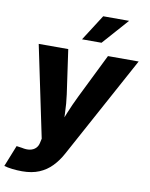

<svg xmlns="http://www.w3.org/2000/svg" viewBox="-122 -835 869 1116"><g transform="rotate(10 312.0 -277.5)"><path d="M-20 194.3 30.3 68.4 62 72.8Q89.4 79.1 110.1 75.2Q130.9 71.3 144.3 58.1Q157.7 44.9 161.6 23.4L166.5 0.5L53.7 -539.1H228L265.1 -278.8Q272.5 -225.6 273.9 -171.6Q275.4 -117.7 278.8 -57.6H240.7Q263.7 -117.7 285.9 -171.9Q308.1 -226.1 334 -278.8L462.4 -539.1H643.6L316.9 61Q293 105.5 261.2 138.4Q229.5 171.4 186.8 189.2Q144 207 86.9 207Q56.6 207 28.3 203.6Q0 200.2 -20 194.3ZM296.9 -608.9 395 -762.2H547.9L412.1 -608.9Z"/></g></svg>

Font: Inter 18pt ExtraBold
Style: Italic
Weight: 800
Italic angle: -9.3988°
Designer: Rasmus Andersson
Foundry: rsms
Version: Version 4.001;git-66647c0bb